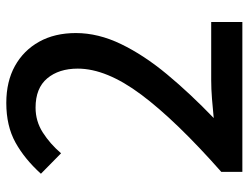

<svg xmlns="http://www.w3.org/2000/svg" viewBox="-110 -680 790 610"><g transform="rotate(-90 285.0 -375.0)"><path d="M44 0V-67Q207 -211 289.5 -321.5Q372 -432 372 -523Q372 -583 341 -620Q310 -657 248 -657Q205 -657 169 -634Q133 -611 103 -576L38 -640Q85 -692 137.5 -721Q190 -750 263 -750Q331 -750 380.5 -722.5Q430 -695 457.5 -645.5Q485 -596 485 -529Q485 -458 450 -385.5Q415 -313 354 -239.5Q293 -166 215 -91Q244 -94 276 -96.5Q308 -99 335 -99H520V0Z"/></g></svg>

Font: Source Han Sans TC Medium
Style: Regular
Weight: 500
Designer: Ryoko NISHIZUKA Ë•øÂ°öÊ∂ºÂ≠ê (kana, bopomofo & ideographs); Paul D. Hunt (Latin, Greek & Cyrillic); Sandoll Communicatio
Foundry: Adobe
Version: Version 2.004;hotconv 1.0.118;makeotfexe 2.5.65603